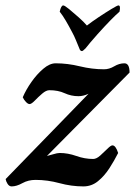

<svg xmlns="http://www.w3.org/2000/svg" viewBox="-33 -666 485 690"><path d="M8.8 3.9Q0 3.9 -5.9 -5.4Q-11.7 -14.6 -12.7 -22.5L285.2 -329.1Q266.6 -320.3 249 -320.3Q222.7 -320.3 199.2 -331.1Q175.8 -341.8 144.5 -341.8Q132.8 -341.8 118.7 -329.6Q104.5 -317.4 92.3 -304.7Q80.1 -292 73.2 -292Q67.4 -292 60.1 -299.8Q52.7 -307.6 48.8 -316.4Q60.5 -343.8 80.1 -371.6Q99.6 -399.4 122.6 -418.9Q145.5 -438.5 167 -438.5Q210 -438.5 253.9 -427.7Q297.9 -417 340.8 -417Q359.4 -417 377.4 -427.7Q395.5 -438.5 414.1 -438.5Q432.6 -438.5 432.6 -405.3L135.7 -105.5Q144.5 -107.4 158.7 -111.8Q172.9 -116.2 181.6 -116.2Q210.9 -116.2 241.2 -105.5Q271.5 -94.7 301.8 -94.7Q313.5 -94.7 327.1 -106.9Q340.8 -119.1 353 -131.3Q365.2 -143.6 371.1 -143.6Q382.8 -143.6 391.6 -116.2Q377.9 -88.9 359.9 -61Q341.8 -33.2 318.8 -14.6Q295.9 3.9 266.6 3.9Q223.6 3.9 180.7 -7.8Q137.7 -19.5 94.7 -19.5Q68.4 -19.5 47.4 -7.8Q26.4 3.9 8.8 3.9ZM279.3 -574.2Q296.9 -587.9 321.8 -604.5Q346.7 -621.1 367.7 -633.8Q388.7 -646.5 392.6 -646.5Q401.4 -646.5 396.5 -624Q382.8 -612.3 362.8 -591.8Q342.8 -571.3 317.4 -543Q305.7 -530.3 291.5 -513.2Q277.3 -496.1 274.4 -492.2Q264.6 -482.4 261.7 -482.4Q254.9 -482.4 252 -492.2Q245.1 -508.8 239.3 -522.9Q233.4 -537.1 227.5 -547.9Q214.8 -572.3 203.6 -591.3Q192.4 -610.4 181.6 -624Q186.5 -646.5 194.3 -646.5Q199.2 -646.5 215.3 -633.3Q231.4 -620.1 250 -603.5Q268.6 -586.9 279.3 -574.2Z"/></svg>

Font: Crimson Text
Style: Bold Italic
Weight: 700
Italic angle: -11°
Designer: Sebastian Kosch
Foundry: Sebastian Kosch
Version: Version 1.100; ttfautohint (v1.8.4)